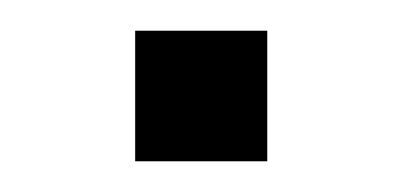

<svg xmlns="http://www.w3.org/2000/svg" viewBox="-20 -336 262 125"><path d="M68 -231V-316H154V-231Z"/></svg>

Font: Mulish Light
Style: Regular
Weight: 300
Designer: Vernon Adams
Foundry: Vernon Adams
Version: Version 3.603; ttfautohint (v1.8.3)